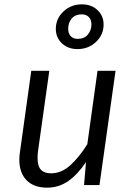

<svg xmlns="http://www.w3.org/2000/svg" viewBox="-20 -852 609 884"><path d="M69 -117Q69 -135 72 -153L124 -526H207L155 -156Q153 -144 153 -123Q153 -87 168.5 -70.5Q184 -54 215 -54Q262 -54 303 -90.5Q344 -127 382 -188L429 -526H512L438 0H367L376 -106Q338 -49 294.5 -18.5Q251 12 197 12Q136 12 102.5 -22Q69 -56 69 -117ZM457 -739Q457 -692 422 -659Q387 -626 337 -626Q293 -626 265 -652.5Q237 -679 237 -719Q237 -766 272 -799Q307 -832 357 -832Q401 -832 429 -805.5Q457 -779 457 -739ZM294 -720Q294 -698 305.5 -685.5Q317 -673 338 -673Q368 -673 384.5 -693Q401 -713 401 -739Q401 -761 389 -773.5Q377 -786 356 -786Q327 -786 310.5 -767Q294 -748 294 -720Z"/></svg>

Font: FiraGO Book
Style: Italic
Weight: 350
Italic angle: -8°
Designer: bBox Type GmbH
Foundry: bBox Type GmbH
Version: Version 1.001